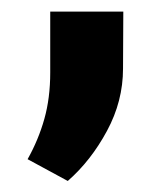

<svg xmlns="http://www.w3.org/2000/svg" viewBox="-20 -139 286 336"><path d="M98.6 177.7 28.3 139.6Q47.4 105.5 57.6 69.1Q67.9 32.7 67.9 -12.2V-118.7H195.8L195.3 -19Q195.3 38.1 167.2 90.1Q139.2 142.1 98.6 177.7Z"/></svg>

Font: Roboto Slab LO
Style: Bold
Weight: 700
Designer: Google
Version: Version 2.000